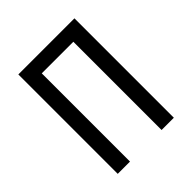

<svg xmlns="http://www.w3.org/2000/svg" viewBox="-199 -864 997 997"><g transform="rotate(-45 300.0 -365.0)"><path d="M94 0V-730H506V0H416V-648H184V0Z"/></g></svg>

Font: JetBrainsMonoNL NF
Style: Regular
Weight: 400
Designer: Philipp Nurullin, Konstantin Bulenkov
Foundry: JetBrains
Version: Version 2.304; ttfautohint (v1.8.4.7-5d5b);Nerd Fonts 3.2.1